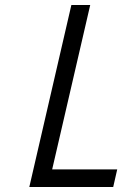

<svg xmlns="http://www.w3.org/2000/svg" viewBox="-20 -751 491 771"><path d="M266.6 -731H342.3L189.5 -70.8H450.7L434.6 0H97.7Z"/></svg>

Font: Glacial Indifference
Style: Italic
Weight: 400
Designer: Alfredo Marco Pradil
Foundry: Alfredo Marco Pradil
Version: Version 1.312